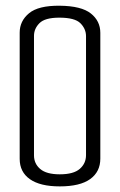

<svg xmlns="http://www.w3.org/2000/svg" viewBox="-20 -648 419 671"><path d="M188.9 3.4Q120.3 3.4 84.5 -21.8Q48.8 -46.9 48.8 -92.9V-534Q48.8 -574.6 81.5 -601.7Q114.2 -628.8 188.9 -628Q264.5 -627.2 297.5 -600.9Q330.6 -574.6 330.6 -533.2V-93.7Q330.6 -47.7 295.2 -22.2Q259.8 3.4 188.9 3.4ZM188.9 -38.8Q237 -38.8 258.8 -57.8Q280.6 -76.8 280.6 -105.7V-521.7Q280.6 -547 261.1 -566.7Q241.6 -586.3 187.4 -586.3Q137 -586.3 117.9 -567Q98.8 -547.8 98.8 -522.7V-104.9Q98.8 -76 120.6 -57.4Q142.4 -38.8 188.9 -38.8Z"/></svg>

Font: Smooch Sans Thin
Style: Regular
Weight: 100
Designer: Robert E. Leuschke
Foundry: Robert E. Leuschke
Version: Version 1.010